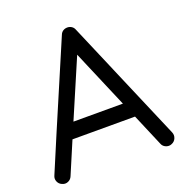

<svg xmlns="http://www.w3.org/2000/svg" viewBox="-140 -907 1005 1047"><g transform="rotate(-20 362.5 -383.0)"><path d="M681 11Q673 15 664 15Q651 15 639.5 8Q628 1 623 -12L544 -198H181L102 -12Q95 5 78 12Q61 19 44 11Q27 4 20 -13Q13 -30 21 -47L111 -260L322 -754Q327 -767 338 -774Q349 -781 363 -781Q376 -781 387 -774Q398 -767 403 -754Q479 -576 554 -400.5Q629 -225 705 -47Q712 -30 705 -13Q698 4 681 11ZM363 -623 219 -287H506Z"/></g></svg>

Font: Hanken
Style: Book
Weight: 400
Designer: Alfredo Marco Pradil
Foundry: Hanken Design Co.
Version: Version 2.06 2014